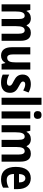

<svg xmlns="http://www.w3.org/2000/svg" viewBox="1402 -2203 811 3655"><g transform="rotate(90 1807.5 -375.5)"><path d="M604 -557C543 -557 497 -531 470 -478H460C439 -526 397 -557 329 -557C268 -557 217 -530 193 -477H185L169 -547H63V0H198V-260C198 -377 217 -440 281 -440C323 -440 342 -402 342 -322V0H478V-276C478 -385 499 -440 559 -440C601 -440 622 -401 622 -321V0H757V-359C757 -494 706 -557 604 -557Z M1303 -547H1168V-275C1168 -167 1150 -107 1078 -107C1033 -107 1015 -148 1015 -228V-547H879V-190C879 -61 936 10 1039 10C1098 10 1146 -16 1174 -70H1181L1198 0H1303Z M1747 -161C1747 -249 1697 -291 1622 -329C1546 -370 1532 -381 1532 -409C1532 -435 1550 -450 1586 -450C1626 -450 1664 -433 1702 -412L1741 -514C1689 -542 1639 -557 1582 -557C1469 -557 1399 -500 1399 -403C1399 -319 1440 -273 1519 -234C1600 -195 1612 -178 1612 -151C1612 -119 1591 -102 1547 -102C1499 -102 1442 -122 1400 -146V-21C1446 0 1494 10 1554 10C1677 10 1747 -50 1747 -161Z M1975 0V-760H1840V0Z M2169 -761C2122 -761 2095 -739 2095 -687C2095 -637 2124 -614 2169 -614C2215 -614 2243 -637 2243 -687C2243 -738 2217 -761 2169 -761ZM2237 -547H2101V0H2237Z M2904 -557C2843 -557 2797 -531 2770 -478H2760C2739 -526 2697 -557 2629 -557C2568 -557 2517 -530 2493 -477H2485L2469 -547H2363V0H2498V-260C2498 -377 2517 -440 2581 -440C2623 -440 2642 -402 2642 -322V0H2778V-276C2778 -385 2799 -440 2859 -440C2901 -440 2922 -401 2922 -321V0H3057V-359C3057 -494 3006 -557 2904 -557Z M3373 -556C3235 -556 3157 -456 3157 -270C3157 -92 3236 10 3391 10C3456 10 3506 -2 3553 -28V-138C3502 -109 3458 -98 3405 -98C3331 -98 3293 -144 3292 -236H3580V-309C3580 -462 3504 -556 3373 -556ZM3375 -453C3426 -453 3453 -405 3453 -332H3293C3296 -417 3328 -453 3375 -453Z"/></g></svg>

Font: Noto Sans Arabic UI Cn
Style: Bold
Weight: 700
Width: 3
Designer: Monotype Design Team, Nadine Chahine and Nizar Qandah
Foundry: Monotype Imaging Inc.
Version: Version 2.010